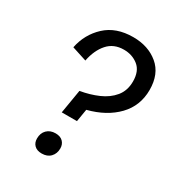

<svg xmlns="http://www.w3.org/2000/svg" viewBox="-162 -763 807 875"><g transform="rotate(30 241.5 -326.0)"><path d="M173.3 -200 194.2 -325Q244.2 -333.3 287.5 -352.1Q330.8 -370.8 357.5 -403.3Q384.2 -435.8 384.2 -484.2Q384.2 -538.3 352.5 -563.8Q320.8 -589.2 276.7 -589.2Q223.3 -589.2 191.7 -553.3Q160 -517.5 148.3 -458.3L70.8 -483.3Q85.8 -558.3 140.4 -609.2Q195 -660 285 -660Q364.2 -660 416.7 -616.2Q469.2 -572.5 469.2 -488.3Q469.2 -405 413.8 -347.5Q358.3 -290 264.2 -265.8L253.3 -200ZM187.5 8.3Q162.5 8.3 148.8 -5Q135 -18.3 135 -40.8Q135 -69.2 152.1 -86.2Q169.2 -103.3 197.5 -103.3Q222.5 -103.3 236.2 -89.6Q250 -75.8 250 -54.2Q250 -26.7 233.3 -9.2Q216.7 8.3 187.5 8.3Z"/></g></svg>

Font: Familjen Grotesk GF
Style: Italic
Weight: 400
Designer: Anders Wikstroem, Jonas Baeckman, Matilda Gysing, Kristian Moeller
Foundry: Familjen STHML AB
Version: Version 2.000; Beta; Release 4; Build 6